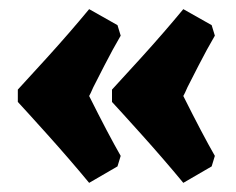

<svg xmlns="http://www.w3.org/2000/svg" viewBox="-20 -442 516 420"><path d="M225 -219V-246Q240 -262 289 -316Q338 -370 381 -422L443 -387L450 -364Q433 -335 414 -298Q395 -261 390 -251Q384 -237 381 -232Q423 -148 450 -101L443 -78L381 -42Q338 -94 289 -148.5Q240 -203 225 -219ZM19 -219V-246Q34 -262 83 -316Q132 -370 175 -422L237 -387L244 -364Q227 -335 208 -298Q189 -261 184 -251Q178 -237 175 -232Q217 -148 244 -101L237 -78L175 -42Q132 -94 83 -148.5Q34 -203 19 -219Z"/></svg>

Font: Alegreya SC Black
Style: Regular
Weight: 900
Designer: Juan Pablo del Peral
Foundry: Huerta Tipografica
Version: Version 2.007; ttfautohint (v1.6)